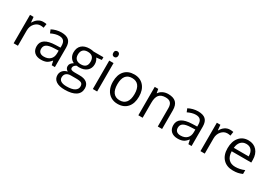

<svg xmlns="http://www.w3.org/2000/svg" viewBox="28 -1813 4411 3132"><g transform="rotate(30 2234.0 -247.0)"><path d="M330.1 -544.9Q365.7 -544.9 394 -539.1L382.8 -463.9Q349.6 -471.2 324.2 -471.2Q259.3 -471.2 213.1 -418.5Q167 -365.7 167 -287.1V0H85.9V-535.2H152.8L162.1 -436H166Q195.8 -488.3 237.8 -516.6Q279.8 -544.9 330.1 -544.9Z M803.2 0 787.1 -76.2H783.2Q743.2 -25.9 703.4 -8.1Q663.6 9.8 604 9.8Q524.4 9.8 479.2 -31.2Q434.1 -72.3 434.1 -147.9Q434.1 -310.1 693.4 -317.9L784.2 -320.8V-354Q784.2 -417 757.1 -447Q730 -477.1 670.4 -477.1Q603.5 -477.1 519 -436L494.1 -498Q533.7 -519.5 580.8 -531.7Q627.9 -543.9 675.3 -543.9Q771 -543.9 817.1 -501.5Q863.3 -459 863.3 -365.2V0ZM620.1 -57.1Q695.8 -57.1 739 -98.6Q782.2 -140.1 782.2 -214.8V-263.2L701.2 -259.8Q604.5 -256.3 561.8 -229.7Q519 -203.1 519 -147Q519 -103 545.7 -80.1Q572.3 -57.1 620.1 -57.1Z M1468.3 -535.2V-483.9L1369.1 -472.2Q1382.8 -455.1 1393.6 -427.5Q1404.3 -399.9 1404.3 -365.2Q1404.3 -286.6 1350.6 -239.7Q1296.9 -192.9 1203.1 -192.9Q1179.2 -192.9 1158.2 -196.8Q1106.4 -169.4 1106.4 -127.9Q1106.4 -106 1124.5 -95.5Q1142.6 -85 1186.5 -85H1281.2Q1368.2 -85 1414.8 -48.3Q1461.4 -11.7 1461.4 58.1Q1461.4 147 1390.1 193.6Q1318.8 240.2 1182.1 240.2Q1077.1 240.2 1020.3 201.2Q963.4 162.1 963.4 90.8Q963.4 42 994.6 6.3Q1025.9 -29.3 1082.5 -42Q1062 -51.3 1048.1 -70.8Q1034.2 -90.3 1034.2 -116.2Q1034.2 -145.5 1049.8 -167.5Q1065.4 -189.5 1099.1 -210Q1057.6 -227.1 1031.5 -268.1Q1005.4 -309.1 1005.4 -361.8Q1005.4 -449.7 1058.1 -497.3Q1110.8 -544.9 1207.5 -544.9Q1249.5 -544.9 1283.2 -535.2ZM1041.5 89.8Q1041.5 133.3 1078.1 155.8Q1114.7 178.2 1183.1 178.2Q1285.2 178.2 1334.2 147.7Q1383.3 117.2 1383.3 64.9Q1383.3 21.5 1356.4 4.6Q1329.6 -12.2 1255.4 -12.2H1158.2Q1103 -12.2 1072.3 14.2Q1041.5 40.5 1041.5 89.8ZM1085.4 -363.8Q1085.4 -307.6 1117.2 -278.8Q1148.9 -250 1205.6 -250Q1324.2 -250 1324.2 -365.2Q1324.2 -485.8 1204.1 -485.8Q1147 -485.8 1116.2 -455.1Q1085.4 -424.3 1085.4 -363.8Z M1659.2 0H1578.1V-535.2H1659.2ZM1571.3 -680.2Q1571.3 -708 1585 -720.9Q1598.6 -733.9 1619.1 -733.9Q1638.7 -733.9 1652.8 -720.7Q1667 -707.5 1667 -680.2Q1667 -652.8 1652.8 -639.4Q1638.7 -626 1619.1 -626Q1598.6 -626 1585 -639.4Q1571.3 -652.8 1571.3 -680.2Z M2293 -268.1Q2293 -137.2 2227.1 -63.7Q2161.1 9.8 2044.9 9.8Q1973.1 9.8 1917.5 -23.9Q1861.8 -57.6 1831.5 -120.6Q1801.3 -183.6 1801.3 -268.1Q1801.3 -398.9 1866.7 -471.9Q1932.1 -544.9 2048.3 -544.9Q2160.6 -544.9 2226.8 -470.2Q2293 -395.5 2293 -268.1ZM1885.3 -268.1Q1885.3 -165.5 1926.3 -111.8Q1967.3 -58.1 2046.9 -58.1Q2126.5 -58.1 2167.7 -111.6Q2209 -165 2209 -268.1Q2209 -370.1 2167.7 -423.1Q2126.5 -476.1 2045.9 -476.1Q1966.3 -476.1 1925.8 -423.8Q1885.3 -371.6 1885.3 -268.1Z M2801.3 0V-346.2Q2801.3 -411.6 2771.5 -443.8Q2741.7 -476.1 2678.2 -476.1Q2594.2 -476.1 2555.2 -430.7Q2516.1 -385.3 2516.1 -280.8V0H2435.1V-535.2H2501L2514.2 -461.9H2518.1Q2543 -501.5 2587.9 -523.2Q2632.8 -544.9 2688 -544.9Q2784.7 -544.9 2833.5 -498.3Q2882.3 -451.7 2882.3 -349.1V0Z M3377.9 0 3361.8 -76.2H3357.9Q3317.9 -25.9 3278.1 -8.1Q3238.3 9.8 3178.7 9.8Q3099.1 9.8 3054 -31.2Q3008.8 -72.3 3008.8 -147.9Q3008.8 -310.1 3268.1 -317.9L3358.9 -320.8V-354Q3358.9 -417 3331.8 -447Q3304.7 -477.1 3245.1 -477.1Q3178.2 -477.1 3093.8 -436L3068.8 -498Q3108.4 -519.5 3155.5 -531.7Q3202.6 -543.9 3250 -543.9Q3345.7 -543.9 3391.8 -501.5Q3438 -459 3438 -365.2V0ZM3194.8 -57.1Q3270.5 -57.1 3313.7 -98.6Q3356.9 -140.1 3356.9 -214.8V-263.2L3275.9 -259.8Q3179.2 -256.3 3136.5 -229.7Q3093.8 -203.1 3093.8 -147Q3093.8 -103 3120.4 -80.1Q3147 -57.1 3194.8 -57.1Z M3849.1 -544.9Q3884.8 -544.9 3913.1 -539.1L3901.9 -463.9Q3868.7 -471.2 3843.3 -471.2Q3778.3 -471.2 3732.2 -418.5Q3686 -365.7 3686 -287.1V0H3605V-535.2H3671.9L3681.2 -436H3685.1Q3714.8 -488.3 3756.8 -516.6Q3798.8 -544.9 3849.1 -544.9Z M4219.2 9.8Q4100.6 9.8 4032 -62.5Q3963.4 -134.8 3963.4 -263.2Q3963.4 -392.6 4027.1 -468.8Q4090.8 -544.9 4198.2 -544.9Q4298.8 -544.9 4357.4 -478.8Q4416 -412.6 4416 -304.2V-252.9H4047.4Q4049.8 -158.7 4095 -109.9Q4140.1 -61 4222.2 -61Q4308.6 -61 4393.1 -97.2V-24.9Q4350.1 -6.3 4311.8 1.7Q4273.4 9.8 4219.2 9.8ZM4197.3 -477.1Q4132.8 -477.1 4094.5 -435.1Q4056.2 -393.1 4049.3 -318.8H4329.1Q4329.1 -395.5 4294.9 -436.3Q4260.7 -477.1 4197.3 -477.1Z"/></g></svg>

Font: f01899195
Style: Regular
Weight: 400
Foundry: Ascender Corporation
Version: Version 1.10